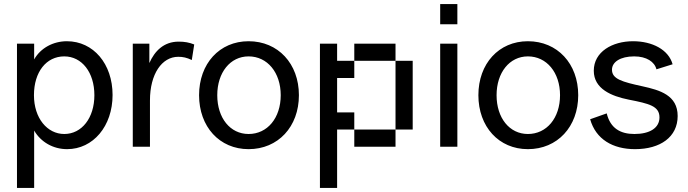

<svg xmlns="http://www.w3.org/2000/svg" viewBox="-20 -726 3403 950"><path d="M311 -522C244 -522 181 -489 149 -432V-510H64V204H149V-80C182 -23 243 12 312 12C441 12 537 -102 537 -256C537 -410 442 -522 311 -522ZM298 -63C214 -63 148 -141 148 -255C148 -370 209 -447 298 -447C385 -447 447 -368 447 -255C447 -143 385 -63 298 -63Z M864 -520C790 -520 745 -473 719 -414V-510H637V0H722V-229C722 -360 781 -445 862 -445C885 -445 904 -441 929 -429L941 -506C916 -516 893 -520 864 -520Z M1210 12C1356 12 1459 -99 1459 -255C1459 -411 1356 -522 1210 -522C1066 -522 965 -411 965 -255C965 -99 1066 12 1210 12ZM1210 -63C1119 -63 1055 -142 1055 -255C1055 -367 1119 -447 1210 -447C1303 -447 1369 -367 1369 -255C1369 -142 1303 -63 1210 -63Z M1648 -170V-340H1733V-425H1648V-510H1563V204H1648V-85H1733V-170ZM1937 -510H1733V-425H1937ZM1937 -425V-85H2022V-425ZM1733 0H1937V-85H1733Z M2243 -606V-706H2158V-606ZM2243 0V-510H2158V0Z M2592 12C2738 12 2841 -99 2841 -255C2841 -411 2738 -522 2592 -522C2448 -522 2347 -411 2347 -255C2347 -99 2448 12 2592 12ZM2592 -63C2501 -63 2437 -142 2437 -255C2437 -367 2501 -447 2592 -447C2685 -447 2751 -367 2751 -255C2751 -142 2685 -63 2592 -63Z M3122 12C3247 12 3333 -48 3333 -152C3333 -255 3245 -280 3159 -299C3058 -321 3008 -335 3008 -381C3008 -419 3049 -447 3118 -447C3179 -447 3219 -420 3228 -383L3308 -408C3288 -480 3208 -522 3112 -522C3010 -522 2918 -470 2918 -376C2918 -286 3006 -250 3091 -233C3193 -213 3243 -201 3243 -145C3243 -93 3195 -63 3119 -63C3050 -63 3000 -91 2982 -165L2900 -136C2928 -37 3012 12 3122 12Z"/></svg>

Font: Alpha Lyrae Medium
Style: Regular
Weight: 500
Designer: Nikolay Petroussenko, Plamen Motev
Foundry: Fontfabric LLC
Version: Version 1.000;hotconv 1.0.109;makeotfexe 2.5.65596